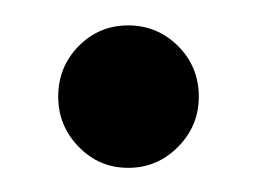

<svg xmlns="http://www.w3.org/2000/svg" viewBox="-20 -122 212 155"><path d="M83.5 13.5Q60 13.5 43.5 -3.5Q27 -20.5 27 -44Q27 -68 43.5 -84.8Q60 -101.5 83.5 -101.5Q107 -101.5 123.8 -84.8Q140.5 -68 140.5 -44Q140.5 -20.5 123.8 -3.5Q107 13.5 83.5 13.5Z"/></svg>

Font: Imbue Thin 10pt Medium
Style: Regular
Weight: 500
Version: Version 1.102